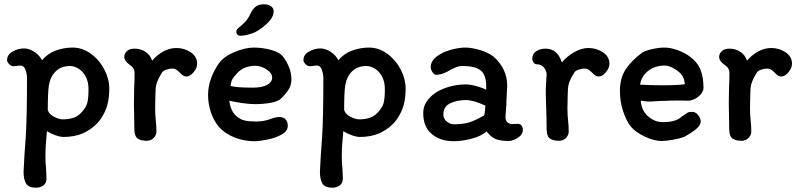

<svg xmlns="http://www.w3.org/2000/svg" viewBox="-20 -654 3722 896"><path d="M43 -345Q32 -345 22.5 -355Q13 -365 13 -373Q13 -399 39 -413.5Q65 -428 92 -428Q115 -428 139.5 -412.5Q164 -397 176 -373Q202 -404 240 -418Q278 -432 319 -432Q365 -432 404.5 -403Q444 -374 467 -329.5Q490 -285 490 -241Q490 -198 481 -164.5Q472 -131 449 -97Q423 -61 379.5 -38Q336 -15 276 -15Q260 -15 237 -23.5Q214 -32 199 -42Q192 26 192 76Q192 106 195 133Q197 165 197 179Q197 201 182 211.5Q167 222 149 222Q113 222 101.5 202.5Q90 183 90 147Q94 61 100 -12Q106 -102 106 -290Q106 -308 99 -328Q92 -348 76 -348Q67 -348 59 -346.5Q51 -345 43 -345ZM274 -97Q331 -97 359 -128Q380 -150 386.5 -171Q393 -192 393 -238Q393 -274 379 -298.5Q365 -323 345 -334.5Q325 -346 307 -346Q266 -346 240.5 -321.5Q215 -297 208 -255Q203 -222 203 -141Q208 -122 231.5 -109.5Q255 -97 274 -97Z M560 -389Q560 -403 572 -415Q584 -427 608 -427Q636 -427 658.5 -412.5Q681 -398 690 -371Q713 -398 742.5 -414Q772 -430 803 -430Q840 -430 870 -410Q900 -390 900 -356Q900 -337 883.5 -317Q867 -297 850 -297Q841 -297 834.5 -301.5Q828 -306 819 -315Q809 -325 802 -329.5Q795 -334 786 -334Q770 -334 756 -329Q742 -324 737 -317Q721 -292 713.5 -272Q706 -252 706 -229Q706 -212 705 -202L704 -145Q704 -132 705 -116Q706 -100 707 -92Q710 -65 710 -40Q710 -23 697 -10Q684 3 665 3Q635 3 621 -8.5Q607 -20 607 -51L606 -115Q605 -134 605 -169L606 -235Q608 -283 608 -313Q608 -324 603.5 -333Q599 -342 586 -351Q560 -369 560 -389Z M1257 -602Q1257 -575 1231.5 -549.5Q1206 -524 1178 -508Q1163 -499 1139.5 -493Q1116 -487 1104 -487Q1083 -487 1083 -507Q1083 -513 1087 -518Q1091 -523 1104 -533Q1108 -537 1116.5 -544.5Q1125 -552 1133 -562.5Q1141 -573 1149 -591Q1161 -615 1175.5 -624.5Q1190 -634 1211 -634Q1232 -634 1244.5 -625Q1257 -616 1257 -602ZM1002 -359Q1025 -391 1075 -411.5Q1125 -432 1164 -432Q1204 -432 1245.5 -421Q1287 -410 1303 -387Q1340 -335 1340 -285Q1340 -258 1328.5 -239Q1317 -220 1296 -198Q1279 -180 1242.5 -174Q1206 -168 1170 -168Q1147 -168 1114 -172.5Q1081 -177 1050 -184Q1052 -164 1060 -145Q1068 -126 1079 -116Q1099 -97 1120.5 -92Q1142 -87 1176 -87Q1212 -87 1243 -99Q1268 -108 1284 -108Q1303 -108 1313 -96.5Q1323 -85 1323 -67Q1323 -42 1294 -26Q1265 -10 1227.5 -2.5Q1190 5 1167 5Q1120 5 1076 -12Q1032 -29 1003 -60Q979 -88 965 -127.5Q951 -167 951 -212Q951 -250 965 -288.5Q979 -327 1002 -359ZM1089 -315Q1071 -296 1064.5 -284.5Q1058 -273 1056 -253Q1081 -245 1160 -245Q1203 -245 1226.5 -258Q1250 -271 1250 -292Q1250 -313 1224 -330Q1198 -347 1169 -347Q1147 -347 1125 -338.5Q1103 -330 1089 -315Z M1426 -345Q1415 -345 1405.5 -355Q1396 -365 1396 -373Q1396 -399 1422 -413.5Q1448 -428 1475 -428Q1498 -428 1522.5 -412.5Q1547 -397 1559 -373Q1585 -404 1623 -418Q1661 -432 1702 -432Q1748 -432 1787.5 -403Q1827 -374 1850 -329.5Q1873 -285 1873 -241Q1873 -198 1864 -164.5Q1855 -131 1832 -97Q1806 -61 1762.5 -38Q1719 -15 1659 -15Q1643 -15 1620 -23.5Q1597 -32 1582 -42Q1575 26 1575 76Q1575 106 1578 133Q1580 165 1580 179Q1580 201 1565 211.5Q1550 222 1532 222Q1496 222 1484.5 202.5Q1473 183 1473 147Q1477 61 1483 -12Q1489 -102 1489 -290Q1489 -308 1482 -328Q1475 -348 1459 -348Q1450 -348 1442 -346.5Q1434 -345 1426 -345ZM1657 -97Q1714 -97 1742 -128Q1763 -150 1769.5 -171Q1776 -192 1776 -238Q1776 -274 1762 -298.5Q1748 -323 1728 -334.5Q1708 -346 1690 -346Q1649 -346 1623.5 -321.5Q1598 -297 1591 -255Q1586 -222 1586 -141Q1591 -122 1614.5 -109.5Q1638 -97 1657 -97Z M2353 4Q2315 4 2292.5 -5.5Q2270 -15 2251 -41Q2225 -18 2180 -6.5Q2135 5 2097 5Q2035 5 1995 -28.5Q1955 -62 1955 -127Q1955 -155 1970 -178.5Q1985 -202 2011 -220Q2040 -239 2077 -249.5Q2114 -260 2154 -260Q2175 -260 2204 -252Q2233 -244 2249 -235V-251Q2249 -305 2223 -325.5Q2197 -346 2139 -346Q2122 -346 2105.5 -339Q2089 -332 2068 -320Q2040 -305 2015 -305Q2006 -305 1998 -317.5Q1990 -330 1990 -340Q1990 -369 2017.5 -390Q2045 -411 2083 -421.5Q2121 -432 2151 -432Q2181 -432 2220 -420.5Q2259 -409 2284 -389Q2314 -363 2330.5 -328.5Q2347 -294 2347 -253Q2347 -240 2345 -214Q2343 -186 2343 -166Q2343 -157 2341 -139Q2339 -117 2339 -104Q2339 -92 2348 -83.5Q2357 -75 2369 -75L2397 -76Q2408 -76 2414 -68Q2420 -60 2420 -48Q2420 -26 2396.5 -11Q2373 4 2353 4ZM2240 -116Q2244 -133 2245 -161Q2190 -187 2154 -187Q2113 -187 2081 -172Q2049 -157 2049 -119Q2049 -100 2065 -87Q2081 -74 2098 -74Q2141 -74 2170 -83Q2199 -92 2240 -116Z M2589 3Q2559 3 2545 -8.5Q2531 -20 2531 -51Q2531 -88 2529 -148Q2527 -198 2527 -232Q2527 -248 2529 -274Q2531 -298 2531 -310Q2528 -329 2516 -341.5Q2504 -354 2485 -354Q2476 -354 2470 -362.5Q2464 -371 2464 -380Q2464 -403 2482.5 -415Q2501 -427 2527 -427Q2581 -427 2602 -363Q2628 -393 2661.5 -411.5Q2695 -430 2726 -430Q2763 -430 2793.5 -410Q2824 -390 2824 -356Q2824 -337 2807.5 -317Q2791 -297 2774 -297Q2765 -297 2758.5 -301.5Q2752 -306 2743 -315Q2733 -325 2726 -329.5Q2719 -334 2710 -334Q2694 -334 2680 -329Q2666 -324 2661 -317Q2645 -292 2637.5 -272Q2630 -252 2630 -229Q2630 -212 2629 -202L2628 -145Q2628 -132 2629 -116Q2630 -100 2631 -92Q2634 -65 2634 -40Q2634 -23 2621 -10Q2608 3 2589 3Z M2975 -407Q2989 -417 3022 -424.5Q3055 -432 3080 -432Q3110 -432 3143.5 -419.5Q3177 -407 3198 -391Q3235 -364 3249 -328.5Q3263 -293 3263 -244Q3263 -223 3239.5 -203.5Q3216 -184 3189 -184L3151 -185Q3122 -185 3068 -183L3047 -182Q3025 -180 3014 -180Q2998 -180 2970 -184Q2974 -137 3005 -110.5Q3036 -84 3072 -84Q3135 -84 3160 -109Q3181 -124 3188 -128Q3195 -132 3210 -132Q3226 -132 3238 -117Q3250 -102 3250 -87Q3250 -70 3229.5 -52.5Q3209 -35 3174 -16Q3155 -8 3122 -2Q3089 4 3067 4Q3032 4 2989 -16.5Q2946 -37 2925 -62Q2904 -87 2888.5 -133Q2873 -179 2873 -229Q2873 -290 2900 -330.5Q2927 -371 2975 -407ZM3176 -261Q3174 -290 3158 -308.5Q3142 -327 3114 -340Q3105 -344 3098 -346Q3091 -348 3082 -348Q3036 -348 3004.5 -323Q2973 -298 2967 -259Q3017 -256 3072 -256Q3143 -256 3176 -261Z M3336 -389Q3336 -403 3348 -415Q3360 -427 3384 -427Q3412 -427 3434.5 -412.5Q3457 -398 3466 -371Q3489 -398 3518.5 -414Q3548 -430 3579 -430Q3616 -430 3646 -410Q3676 -390 3676 -356Q3676 -337 3659.5 -317Q3643 -297 3626 -297Q3617 -297 3610.5 -301.5Q3604 -306 3595 -315Q3585 -325 3578 -329.5Q3571 -334 3562 -334Q3546 -334 3532 -329Q3518 -324 3513 -317Q3497 -292 3489.5 -272Q3482 -252 3482 -229Q3482 -212 3481 -202L3480 -145Q3480 -132 3481 -116Q3482 -100 3483 -92Q3486 -65 3486 -40Q3486 -23 3473 -10Q3460 3 3441 3Q3411 3 3397 -8.5Q3383 -20 3383 -51L3382 -115Q3381 -134 3381 -169L3382 -235Q3384 -283 3384 -313Q3384 -324 3379.5 -333Q3375 -342 3362 -351Q3336 -369 3336 -389Z"/></svg>

Font: Itim
Style: Regular
Weight: 400
Designer: Suppakit Chalermlarp
Version: Version 1.002g